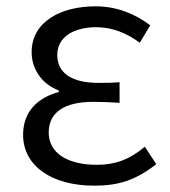

<svg xmlns="http://www.w3.org/2000/svg" viewBox="-20 -574 536 607"><path d="M278 13C354 13 409 -4 474 -55L438 -110C386 -67 341 -53 286 -53C192 -53 134 -91 134 -155C134 -218 182 -252 275 -252C302 -252 326 -251 358 -249V-314C331 -312 313 -312 291 -312C200 -312 161 -348 161 -400C161 -459 216 -488 284 -488C335 -488 379 -470 422 -439L455 -494C406 -531 348 -554 282 -554C173 -554 80 -506 80 -409C80 -358 110 -309 166 -288V-283C105 -267 53 -226 53 -148C53 -49 144 13 278 13Z"/></svg>

Font: Noto Sans KR DemiLight
Style: Regular
Weight: 350
Designer: Ryoko NISHIZUKA 西塚涼子 (kana, bopomofo & ideographs); Paul D. Hunt (Latin, Greek & Cyrillic); Sandoll Communications 산돌커뮤니
Foundry: Adobe
Version: Version 2.004;hotconv 1.0.118;makeotfexe 2.5.65603